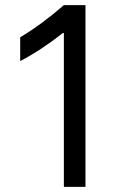

<svg xmlns="http://www.w3.org/2000/svg" viewBox="-20 -727 470 747"><path d="M58.6 -582V-489.3C113.8 -518.1 170.4 -555.7 224.6 -598.6H228.5V0H312.5V-707H228.5C169.9 -656.2 114.3 -615.2 58.6 -582Z"/></svg>

Font: Wanted Sans
Style: Regular
Weight: 400
Designer: Original Design by Kil Hyung-jin and Kang Hanbin, Wanted Lab, Inc; Hangeul from Source Han Sans by Jang Soo-young and Ka
Foundry: Wanted Lab, Inc.
Version: Version 1.001;Glyphs 3.2 (3227)